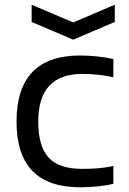

<svg xmlns="http://www.w3.org/2000/svg" viewBox="-20 -784 546 813"><path d="M114 -764 290 -689 466 -764V-691L290 -616L114 -691ZM319 9Q50 9 50 -269Q50 -549 319 -549Q354 -549 392.5 -545Q431 -541 460 -534V-457Q395 -471 329 -471Q142 -471 142 -270Q142 -164 186 -116.5Q230 -69 327 -69Q365 -69 395 -71.5Q425 -74 460 -81V-6Q435 1 396 5Q357 9 319 9Z"/></svg>

Font: Encode Sans Wide
Style: Regular
Weight: 400
Designer: Pablo Impallari, Andres Torresi
Foundry: Pablo Impallari, Andres Torresi
Version: Version 1.000; ttfautohint (v1.00) -l 8 -r 50 -G 200 -x 14 -